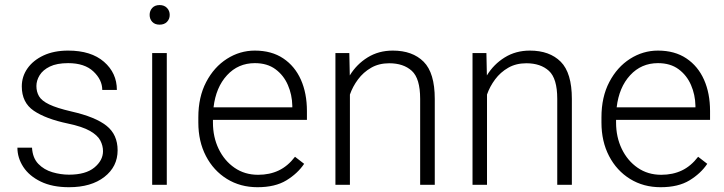

<svg xmlns="http://www.w3.org/2000/svg" viewBox="-20 -741 2905 770"><path d="M393.1 -134.8Q393.1 -156.7 382.3 -177.5Q371.6 -198.2 341.1 -215.8Q310.5 -233.4 252 -245.6Q163.6 -264.2 115.5 -296.9Q67.4 -329.6 67.4 -394.5Q67.4 -434.1 90.1 -466.6Q112.8 -499 154.5 -518.6Q196.3 -538.1 253.4 -538.1Q345.2 -538.1 397 -493.2Q448.7 -448.2 448.7 -380.4H390.1Q390.1 -420.9 354.7 -454.3Q319.3 -487.8 253.4 -487.8Q208 -487.8 179.9 -474.1Q151.9 -460.4 138.9 -439.2Q126 -418 126 -396Q126 -373 136.5 -355Q147 -336.9 177.2 -322.3Q207.5 -307.6 266.6 -293.9Q362.8 -272 407.2 -236.6Q451.7 -201.2 451.7 -138.2Q451.7 -72.8 398.7 -31.5Q345.7 9.8 256.8 9.8Q189.9 9.8 143.6 -12.7Q97.2 -35.2 73.5 -71.5Q49.8 -107.9 49.8 -148.9H108.4Q110.8 -107.4 133.8 -83.7Q156.7 -60.1 190.2 -50.3Q223.6 -40.5 256.8 -40.5Q323.7 -40.5 358.4 -69.1Q393.1 -97.7 393.1 -134.8Z M580.1 -681.2Q580.1 -697.8 590.6 -709.2Q601.1 -720.7 620.1 -720.7Q638.7 -720.7 649.7 -709.2Q660.6 -697.8 660.6 -681.2Q660.6 -664.6 649.7 -653.3Q638.7 -642.1 620.1 -642.1Q601.1 -642.1 590.6 -653.3Q580.1 -664.6 580.1 -681.2ZM648.9 -528.3V0H590.3V-528.3Z M1012.7 9.8Q943.8 9.8 890.1 -23.4Q836.4 -56.6 805.9 -115.2Q775.4 -173.8 775.4 -249.5V-270.5Q775.4 -352.1 806.9 -412.1Q838.4 -472.2 890.1 -505.1Q941.9 -538.1 1002 -538.1Q1069.3 -538.1 1116 -506.8Q1162.6 -475.6 1186.8 -421.1Q1210.9 -366.7 1210.9 -295.9V-260.3H834V-249.5Q834 -191.4 856.9 -143.8Q879.9 -96.2 920.7 -68.1Q961.4 -40 1015.1 -40Q1061.5 -40 1097.9 -57.4Q1134.3 -74.7 1163.1 -112.3L1199.7 -84Q1173.8 -45.4 1128.7 -17.8Q1083.5 9.8 1012.7 9.8ZM1002 -487.8Q935.1 -487.8 890.4 -439.2Q845.7 -390.6 836.4 -310.5H1152.3V-316.9Q1151.4 -361.3 1134.5 -400.1Q1117.7 -439 1084.7 -463.4Q1051.8 -487.8 1002 -487.8Z M1541 -487.3Q1499.5 -487.3 1468.3 -469.2Q1437 -451.2 1415.8 -422.6Q1394.5 -394 1383.3 -361.8V0H1325.2V-528.3H1380.9L1382.8 -438.5Q1410.2 -483.4 1454.3 -510.7Q1498.5 -538.1 1555.2 -538.1Q1634.3 -538.1 1679 -493.4Q1723.6 -448.7 1723.6 -344.2V0H1665V-344.7Q1665 -426.3 1631.6 -456.8Q1598.1 -487.3 1541 -487.3Z M2090.8 -487.3Q2049.3 -487.3 2018.1 -469.2Q1986.8 -451.2 1965.6 -422.6Q1944.3 -394 1933.1 -361.8V0H1875V-528.3H1930.7L1932.6 -438.5Q1960 -483.4 2004.2 -510.7Q2048.3 -538.1 2105 -538.1Q2184.1 -538.1 2228.8 -493.4Q2273.4 -448.7 2273.4 -344.2V0H2214.8V-344.7Q2214.8 -426.3 2181.4 -456.8Q2147.9 -487.3 2090.8 -487.3Z M2629.4 9.8Q2560.5 9.8 2506.8 -23.4Q2453.1 -56.6 2422.6 -115.2Q2392.1 -173.8 2392.1 -249.5V-270.5Q2392.1 -352.1 2423.6 -412.1Q2455.1 -472.2 2506.8 -505.1Q2558.6 -538.1 2618.7 -538.1Q2686 -538.1 2732.7 -506.8Q2779.3 -475.6 2803.5 -421.1Q2827.6 -366.7 2827.6 -295.9V-260.3H2450.7V-249.5Q2450.7 -191.4 2473.6 -143.8Q2496.6 -96.2 2537.4 -68.1Q2578.1 -40 2631.8 -40Q2678.2 -40 2714.6 -57.4Q2751 -74.7 2779.8 -112.3L2816.4 -84Q2790.5 -45.4 2745.4 -17.8Q2700.2 9.8 2629.4 9.8ZM2618.7 -487.8Q2551.8 -487.8 2507.1 -439.2Q2462.4 -390.6 2453.1 -310.5H2769V-316.9Q2768.1 -361.3 2751.2 -400.1Q2734.4 -439 2701.4 -463.4Q2668.5 -487.8 2618.7 -487.8Z"/></svg>

Font: Vazirmatn RD FD ExtraLight
Style: Regular
Weight: 200
Designer: Saber Rastikerdar
Foundry: Saber Rastikerdar
Version: Version 33.003